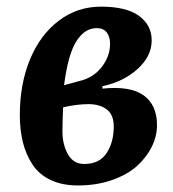

<svg xmlns="http://www.w3.org/2000/svg" viewBox="-20 -547 525 581"><path d="M285.2 -526.9Q214.4 -526.9 158.2 -484.6Q102.1 -442.4 71 -367.7Q40 -293 40 -199.2Q40 -153.3 49.3 -116.2Q58.6 -79.1 78.4 -49.1Q98.1 -19 133.1 -2.4Q168 14.2 215.8 14.2Q272.5 14.2 319.1 -2.2Q365.7 -18.6 394.8 -44.9Q423.8 -71.3 439.5 -103.3Q455.1 -135.3 455.1 -168Q455.1 -229.5 414.6 -258.5Q374 -287.6 290 -278.8V-286.1Q354 -299.8 396.5 -338.4Q439 -377 439 -424.8Q439 -470.7 400.9 -498.8Q362.8 -526.9 285.2 -526.9ZM313 -414.1Q313 -376.5 287.6 -344Q262.2 -311.5 220.2 -301.8L173.8 -289.1Q186 -382.8 211.2 -422.4Q236.3 -461.9 272.9 -461.9Q292.5 -461.9 302.7 -449.2Q313 -436.5 313 -414.1ZM170.9 -222.2Q212.9 -231.9 248 -231.9Q281.2 -231.9 302.7 -216.1Q324.2 -200.2 324.2 -164.1Q324.2 -116.7 302.5 -83.7Q280.8 -50.8 234.9 -50.8Q202.1 -50.8 185.5 -80.3Q168.9 -109.9 168.9 -149.9Q168.9 -172.4 170.9 -222.2Z"/></svg>

Font: Literata Book
Style: Bold Italic
Weight: 700
Italic angle: -3°
Designer: Latin by Veronika Burian and Jose Scaglione. Greek by Irene Vlachou. Cyrillic by Vera Evstafieva
Foundry: TypeTogether
Version: Version 1.003;PS 001.003;hotconv 1.0.88;makeotf.lib2.5.64775